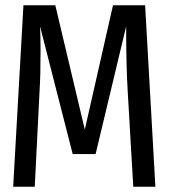

<svg xmlns="http://www.w3.org/2000/svg" viewBox="-20 -709 640 729"><path d="M570 0H486L465 -360Q459 -455 459 -609L343 -124H256L132 -609Q134 -573 134 -513Q134 -421 130 -360L112 0H30L69 -689H190L302 -217L409 -689H531Z"/></svg>

Font: FiraDG Mono
Style: Regular
Weight: 400
Designer: Carrois Corporate & Edenspiekermann AG
Foundry: Carrois Corporate GbR & Edenspiekermann AG
Version: Version 3.206